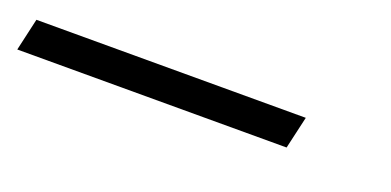

<svg xmlns="http://www.w3.org/2000/svg" viewBox="-41 -45 584 287"><g transform="rotate(20 251.0 98.5)"><path d="M-22.9 124.2 -11.2 72.7H417.3L405.5 124.2Z"/></g></svg>

Font: Ysabeau
Style: Bold Italic
Weight: 700
Italic angle: -12°
Designer: Christian Thalmann (Catharsis Fonts)
Version: Version 2.002